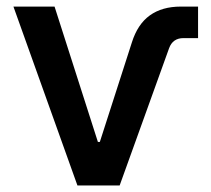

<svg xmlns="http://www.w3.org/2000/svg" viewBox="-20 -566 645 586"><path d="M216.3 0 21 -545.9H146.5L278.8 -132.8H284.7L382.3 -436Q399.9 -492.2 437.3 -519Q474.6 -545.9 531.7 -545.9H584.5V-449.7H540Q507.3 -449.7 496.1 -418.9L345.2 0Z"/></svg>

Font: Inter Cardless
Style: Medium
Weight: 500
Designer: Rasmus Andersson
Foundry: rsms
Version: Version 4.001;git-9221beed3